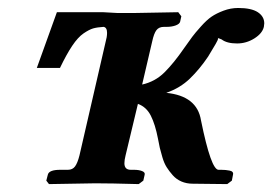

<svg xmlns="http://www.w3.org/2000/svg" viewBox="-20 -465 689 486"><path d="M297.9 -71.8Q294.9 -60.1 294.9 -51.8Q294.9 -35.2 311 -35.2H318.8Q331.5 -35.2 339.6 -32Q347.7 -28.8 346.2 -22.9L342.8 -7.8L331.1 1Q259.8 -1 221.2 -1L104 1L97.2 -7.8L101.1 -22.9Q104 -35.2 132.8 -35.2H151.9Q163.6 -35.2 169.9 -43.7Q176.3 -52.2 181.2 -71.8L247.1 -357.9Q251 -371.6 251 -381.8Q251 -395.5 242.2 -397Q226.1 -396 215.8 -393.1Q205.6 -390.1 191.4 -380.4Q177.2 -370.6 162.8 -349.1Q148.4 -327.6 131.8 -293H73.2L124 -434.1H241.2L276.9 -432.1H300.8H320.8L431.2 -434.1L439 -423.8L436 -410.2Q434.6 -404.3 424.6 -400.6Q414.6 -397 401.9 -397H395Q382.3 -397 376 -388.7Q369.6 -380.4 365.2 -359.9L339.8 -251Q372.6 -258.3 396.2 -281.7Q419.9 -305.2 445.8 -342.8Q459.5 -362.3 466.6 -371.8Q473.6 -381.3 488.5 -397.9Q503.4 -414.6 515.6 -422.9Q527.8 -431.2 545.9 -438Q564 -444.8 583 -444.8Q616.2 -444.8 632.6 -434.1Q648.9 -423.3 648.9 -405.8Q648.9 -404.3 648.4 -401.4Q647.9 -398.4 647.9 -397Q644 -380.4 623.8 -367.7Q603.5 -355 580.1 -355Q554.2 -355 541 -365.2Q538.6 -366.2 534.7 -367.7L530.8 -369.1Q532.2 -368.2 532.2 -367.2Q532.2 -362.8 506.8 -321.8Q485.4 -290 460.7 -266.1Q436 -242.2 400.9 -230Q479 -222.2 488.8 -160.2Q514.2 -35.2 533.2 -35.2H540Q546.4 -35.2 551 -34.7Q555.7 -34.2 561 -33.2Q566.4 -32.2 568.6 -29.5Q570.8 -26.9 569.8 -22.9L566.9 -7.8L555.2 1L467.8 0Q452.1 0 439.2 -5.6Q426.3 -11.2 417.2 -21.5Q408.2 -31.7 401.9 -41.7Q395.5 -51.8 391.1 -66.7Q386.7 -81.5 384.5 -90.8Q382.3 -100.1 379.9 -113.8Q373 -149.9 361.8 -172.1Q350.6 -194.3 329.1 -202.1Z"/></svg>

Font: Linux Libertine
Style: Bold Italic
Weight: 700
Italic angle: -11.5°
Designer: Philipp H. Poll
Foundry: Philipp H. Poll
Version: Version 4.0.5